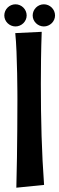

<svg xmlns="http://www.w3.org/2000/svg" viewBox="-32 -855 276 893"><path d="M173 5C162 -145 158 -296 158 -466C158 -533 159 -626 162 -707L39 -701C49 -609 49 -394 49 -394C49 -394 49 -158 44 18L173 5ZM92 -783C92 -812 68 -835 40 -835C12 -835 -12 -812 -12 -783C-12 -755 12 -732 40 -732C68 -732 92 -755 92 -783ZM224 -783C224 -812 200 -835 172 -835C144 -835 120 -812 120 -783C120 -755 144 -732 172 -732C200 -732 224 -755 224 -783Z"/></svg>

Font: Rum Raisin
Style: Regular
Weight: 400
Designer: Astigmatic (AOETI)
Foundry: Astigmatic (AOETI)
Version: Version 1.000